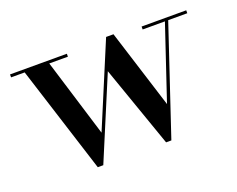

<svg xmlns="http://www.w3.org/2000/svg" viewBox="-84 -615 950 770"><g transform="rotate(-20 391.0 -230.0)"><path d="M764 -460V-447.5H682.5L529.5 10H507L385 -338L239 10H215.5L70 -447.5H12V-460H254.5V-447.5H175L277 -115L425.5 -469.5H457L563 -133L668.5 -447.5H573.5V-460Z"/></g></svg>

Font: Bodoni Moda 18pt Medium
Style: Regular
Weight: 500
Designer: Owen Earl
Foundry: indestructible type
Version: Version 2.004